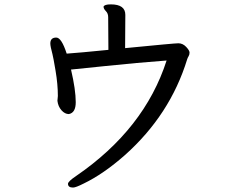

<svg xmlns="http://www.w3.org/2000/svg" viewBox="-20 -783 1040 870"><path d="M311 66.9Q288.1 66.9 288.1 49.8Q288.1 39.1 325.2 14.2Q634.8 -198.2 734.9 -508.8Q603 -499 454.1 -483.4Q305.2 -467.8 301.8 -467.8Q323.2 -376 323.2 -319.8Q323.2 -272 292 -266.1Q273.9 -266.1 258.5 -283.4Q243.2 -300.8 240.2 -326.2L242.2 -348.1Q242.2 -400.9 231.7 -462.9Q221.2 -524.9 217.8 -537.1Q208 -573.2 208 -585.9Q208 -612.8 234.9 -612.8Q258.8 -612.8 282.2 -540Q338.9 -543.9 471.2 -557.1L470.2 -705.1Q470.2 -722.2 459.7 -732.7Q449.2 -743.2 449.2 -752.9Q453.1 -763.2 481.9 -763.2Q547.9 -763.2 547.9 -715.8L546.9 -564.9Q771 -586.9 788.1 -586.9Q808.1 -586.9 823.5 -570.6Q838.9 -554.2 838.9 -544.9Q838.9 -535.2 834.5 -528.1Q830.1 -521 828.1 -514.2Q751 -263.2 545.9 -80.1Q448.2 5.9 358.9 48.8Q323.2 66.9 311 66.9Z"/></svg>

Font: LXGW WenKai Screen
Style: Regular
Weight: 400
Designer: LXGW / Fontworks Inc.
Foundry: LXGW / Fontworks Inc.
Version: Version 1.510;January 18,2025